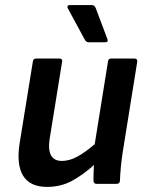

<svg xmlns="http://www.w3.org/2000/svg" viewBox="-20 -722 575 754"><path d="M165 12Q98 12 71 -31.5Q44 -75 57 -159L109 -480Q110 -492 122 -492H213Q226 -492 224 -480L175 -177Q162 -90 223 -90Q252 -90 283 -106.5Q314 -123 352 -156L404 -480Q405 -492 416 -492H508Q520 -492 519 -480L462 -125Q453 -66 451 -12Q450 0 438 0H359Q348 0 347 -12Q347 -26 347.5 -42Q348 -58 349 -74Q307 -36 263 -12Q219 12 165 12ZM328 -556Q318 -556 312 -568L246 -690Q244 -694 245.5 -698Q247 -702 253 -702H341Q351 -702 356 -690L402 -568Q406 -556 393 -556Z"/></svg>

Font: Sofia Sans
Style: Bold Italic
Weight: 700
Italic angle: -9°
Designer: Botio Nikoltchev, Ani Petrova
Foundry: lettersoup
Version: Version 4.101; ttfautohint (v1.8.4.7-5d5b)